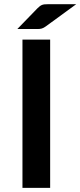

<svg xmlns="http://www.w3.org/2000/svg" viewBox="-20 -916 392 936"><path d="M224.5 0H89.5V-723H224.5ZM351.5 -895.5 203.5 -787.5Q198 -783.5 193.2 -781Q188.5 -778.5 183.8 -777Q179 -775.5 173.8 -775Q168.5 -774.5 161.5 -774.5H64.5L162.5 -875.5Q168.5 -881.5 173.8 -885.5Q179 -889.5 184.5 -891.8Q190 -894 197 -894.8Q204 -895.5 214 -895.5Z"/></svg>

Font: LatoHex
Style: Bold
Weight: 700
Designer: Lukasz Dziedzic
Foundry: tyPoland Lukasz Dziedzic
Version: Version 1.104; Western+Polish opensource